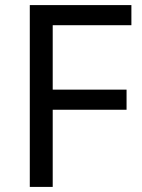

<svg xmlns="http://www.w3.org/2000/svg" viewBox="-20 -734 559 754"><path d="M187 0H97V-714H496V-635H187V-382H477V-303H187Z"/></svg>

Font: sinhala115
Style: Regular
Weight: 400
Designer: Jelle Bosma - Monotype Design Team
Foundry: Monotype Imaging Inc.
Version: Version 2.006